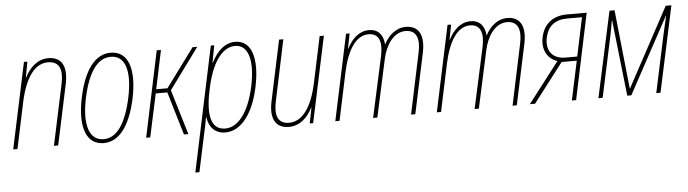

<svg xmlns="http://www.w3.org/2000/svg" viewBox="-48 -736 4204 1174"><g transform="rotate(-5 2054.5 -149.5)"><path d="M12 0H38L98 -283C130 -432 189 -512 269 -512C342 -512 359 -457 342 -376L262 0H288L367 -371C388 -470 361 -537 274 -537C206 -537 157 -488 129 -430H127L145 -527H124Z M567 10C662 10 730 -80 766 -246C804 -429 763 -537 656 -537C562 -537 493 -447 458 -282C419 -99 461 10 567 10ZM569 -14C481 -14 447 -110 483 -278C517 -434 575 -512 655 -512C743 -512 776 -418 740 -251C706 -95 649 -14 569 -14Z M828 0H853L910 -265H981L1060 0H1087L1004 -276L1188 -527H1159L984 -290H915L965 -527H939Z M1109 238H1134L1184 4C1191 -26 1198 -61 1203 -91H1206C1214 -31 1251 10 1314 10C1413 10 1488 -94 1521 -251C1557 -422 1523 -537 1421 -537C1360 -537 1311 -495 1274 -421H1272L1292 -527H1271ZM1315 -14C1216 -14 1210 -129 1243 -273C1278 -432 1343 -512 1418 -512C1500 -512 1529 -413 1495 -255C1464 -111 1400 -14 1315 -14Z M1704 10C1772 10 1821 -38 1849 -96H1851L1832 0H1853L1965 -527H1939L1879 -244C1847 -94 1787 -15 1707 -15C1636 -15 1620 -70 1637 -151L1716 -527H1690L1611 -155C1590 -57 1617 10 1704 10Z M1989 0H2015L2077 -293C2107 -432 2162 -512 2237 -512C2305 -512 2320 -454 2302 -371L2221 0H2247L2324 -354C2341 -433 2389 -512 2464 -512C2533 -512 2551 -456 2533 -374L2454 0H2480L2559 -372C2579 -468 2554 -537 2468 -537C2406 -537 2359 -492 2334 -442H2333C2329 -499 2300 -537 2242 -537C2181 -537 2136 -493 2107 -435H2105L2123 -527H2101Z M2612 0H2638L2700 -293C2730 -432 2785 -512 2860 -512C2928 -512 2943 -454 2925 -371L2844 0H2870L2947 -354C2964 -433 3012 -512 3087 -512C3156 -512 3174 -456 3156 -374L3077 0H3103L3182 -372C3202 -468 3177 -537 3091 -537C3029 -537 2982 -492 2957 -442H2956C2952 -499 2923 -537 2865 -537C2804 -537 2759 -493 2730 -435H2728L2746 -527H2724Z M3183 0H3215L3399 -240H3492L3441 0H3467L3578 -527H3456C3371 -527 3313 -481 3297 -402C3280 -327 3313 -268 3374 -248ZM3424 -265C3345 -265 3305 -318 3322 -398C3337 -466 3381 -502 3456 -502H3547L3497 -265Z M3604 0H3630L3709 -369C3717 -407 3721 -430 3727 -466H3729L3781 0H3806L4058 -465H4060C4050 -424 4044 -397 4035 -356L3959 0H3985L4098 -527H4063L3802 -43H3800L3749 -527H3718Z"/></g></svg>

Font: Noto Sans Condensed Thin
Style: Italic
Weight: 100
Width: 3
Italic angle: -12°
Designer: Monotype Design Team
Foundry: Monotype Imaging Inc.
Version: Version 2.013